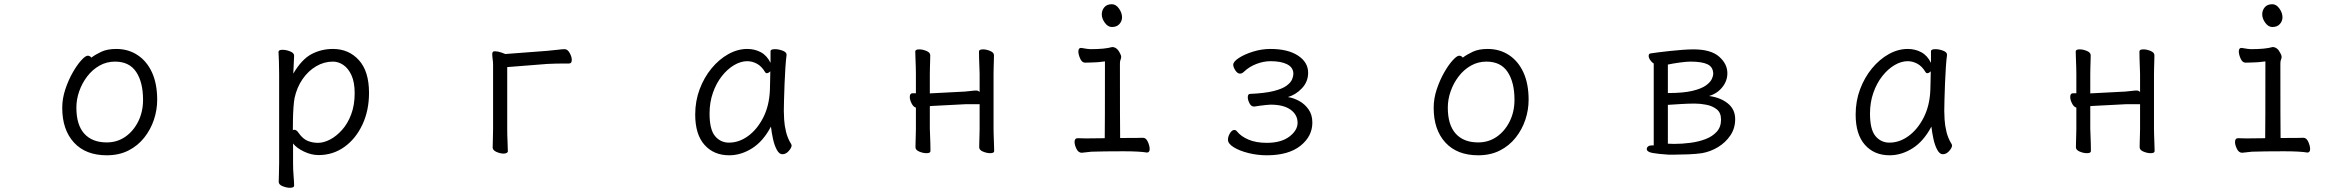

<svg xmlns="http://www.w3.org/2000/svg" viewBox="-20 -718 11040 910"><path d="M413 -445Q433 -460 461 -473Q489 -486 531 -486Q588 -486 632 -457Q676 -428 700.5 -374.5Q725 -321 725 -245Q725 -197 709.5 -150.5Q694 -104 663.5 -65.5Q633 -27 588.5 -4.5Q544 18 486 18Q386 18 330.5 -42.5Q275 -103 275 -207Q275 -251 289.5 -294.5Q304 -338 324.5 -374Q345 -410 365 -432Q385 -454 396 -454Q406 -454 413 -445ZM486 -43Q535 -43 573.5 -69.5Q612 -96 635 -142Q658 -188 658 -245Q658 -328 625.5 -377Q593 -426 525 -426Q485 -426 451.5 -407Q418 -388 393.5 -356Q369 -324 355.5 -285.5Q342 -247 342 -208Q342 -126 379.5 -84.5Q417 -43 486 -43Z M1303 -368Q1303 -399 1302 -427Q1301 -455 1300 -472Q1300 -482 1319 -482Q1336 -482 1355 -474.5Q1374 -467 1374 -454Q1374 -448 1373 -432Q1372 -416 1371.5 -398.5Q1371 -381 1370 -369Q1410 -437 1456.5 -461.5Q1503 -486 1558 -486Q1633 -486 1681 -433Q1729 -380 1729 -278Q1729 -194 1697.5 -127Q1666 -60 1612 -21.5Q1558 17 1490 17Q1455 17 1420 0Q1385 -17 1369 -38V56Q1369 87 1371.5 116Q1374 145 1374 162Q1374 172 1354 172Q1338 172 1319.5 164.5Q1301 157 1301 144Q1301 132 1302 106.5Q1303 81 1303 55ZM1368 -101Q1372 -103 1375 -103Q1386 -103 1396 -87Q1416 -59 1439 -50Q1462 -41 1487 -41Q1514 -41 1544 -56.5Q1574 -72 1601 -102Q1628 -132 1644.5 -176Q1661 -220 1661 -276Q1661 -328 1646 -361Q1631 -394 1607.5 -410Q1584 -426 1558 -426Q1516 -426 1478.5 -404Q1441 -382 1414 -343Q1387 -304 1376 -253Q1373 -237 1371 -209Q1369 -181 1368.5 -152Q1368 -123 1368 -101Z M2317 -380Q2317 -396 2317 -410.5Q2317 -425 2315 -437Q2314 -446 2313.5 -451.5Q2313 -457 2313 -461Q2313 -468 2315.5 -471.5Q2318 -475 2326 -475Q2339 -475 2356.5 -469Q2374 -463 2375 -462L2573 -477Q2596 -479 2621.5 -482Q2647 -485 2656 -485Q2670 -485 2680 -467Q2690 -449 2690 -434Q2690 -417 2677 -417Q2671 -417 2653.5 -417Q2636 -417 2614.5 -416.5Q2593 -416 2574 -415L2384 -400V-107Q2384 -76 2385.5 -47Q2387 -18 2387 -1Q2387 4 2381 7Q2375 10 2367 10Q2351 10 2333 2Q2315 -6 2315 -19Q2315 -31 2316 -56.5Q2317 -82 2317 -108Z M3708 -457Q3705 -435 3702.5 -398.5Q3700 -362 3698.5 -321.5Q3697 -281 3696 -246Q3695 -211 3695 -193Q3695 -179 3696.5 -151.5Q3698 -124 3705.5 -93Q3713 -62 3730 -35Q3732 -31 3732 -29Q3732 -18 3718.5 -2.5Q3705 13 3688 13Q3673 13 3661.5 -8.5Q3650 -30 3643.5 -60.5Q3637 -91 3634 -118Q3597 -48 3544.5 -15Q3492 18 3436 18Q3363 18 3319 -31.5Q3275 -81 3275 -175Q3275 -239 3296 -295Q3317 -351 3352.5 -394Q3388 -437 3432 -461.5Q3476 -486 3522 -486Q3557 -486 3586 -470.5Q3615 -455 3632 -420V-475Q3632 -485 3653 -485Q3670 -485 3689 -478Q3708 -471 3708 -459ZM3631 -380Q3622 -371 3614 -371Q3610 -371 3607 -375Q3590 -404 3567.5 -416Q3545 -428 3522 -428Q3491 -428 3459.5 -409.5Q3428 -391 3401.5 -357.5Q3375 -324 3359 -278.5Q3343 -233 3343 -180Q3343 -104 3369 -73Q3395 -42 3435 -42Q3483 -42 3526 -73.5Q3569 -105 3597.5 -161Q3626 -217 3629 -291Q3630 -305 3630 -330Q3630 -355 3631 -380Z M4623 -224H4554L4400 -216Q4397 -216 4393.5 -215.5Q4390 -215 4387 -215V-108Q4387 -102 4388 -81Q4389 -60 4389.5 -37Q4390 -14 4390 -2Q4390 8 4371 8Q4355 8 4337 0.5Q4319 -7 4319 -20Q4319 -28 4319.5 -46.5Q4320 -65 4320.5 -83Q4321 -101 4321 -108V-208Q4309 -211 4300.5 -228Q4292 -245 4292 -258Q4292 -276 4305 -276H4321V-367Q4321 -377 4320.5 -398Q4320 -419 4319 -441Q4318 -463 4318 -474Q4318 -484 4337 -484Q4353 -484 4371 -476.5Q4389 -469 4389 -456Q4389 -448 4388.5 -431.5Q4388 -415 4387.5 -397Q4387 -379 4387 -367V-275Q4390 -276 4393.5 -276Q4397 -276 4399 -276L4553 -284Q4568 -285 4582.5 -287Q4597 -289 4607 -289Q4616 -289 4623 -282V-367Q4623 -377 4622 -398Q4621 -419 4620.5 -441Q4620 -463 4620 -474Q4620 -484 4639 -484Q4655 -484 4673 -476.5Q4691 -469 4691 -456Q4691 -448 4690.5 -431.5Q4690 -415 4689.5 -397Q4689 -379 4689 -367V-108Q4689 -102 4689.5 -81Q4690 -60 4691 -37Q4692 -14 4692 -2Q4692 8 4673 8Q4657 8 4639 0.5Q4621 -7 4621 -20Q4621 -28 4621.5 -46.5Q4622 -65 4622.5 -83Q4623 -101 4623 -108Z M5250 -590Q5231 -590 5216.5 -610Q5202 -630 5202 -650Q5202 -669 5214 -683.5Q5226 -698 5250 -698Q5269 -698 5283.5 -677.5Q5298 -657 5298 -636Q5298 -618 5285.5 -604Q5273 -590 5250 -590ZM5107 6Q5091 6 5082 -12.5Q5073 -31 5073 -45Q5073 -63 5088 -63L5128 -62L5216 -63Q5217 -110 5217 -427Q5181 -422 5158 -422Q5135 -422 5123 -421Q5108 -421 5099.5 -440.5Q5091 -460 5091 -474Q5091 -491 5104 -491Q5138 -485 5148 -485Q5217 -485 5251 -495Q5274 -495 5288 -466Q5294 -455 5294 -449Q5294 -442 5291 -435.5Q5288 -429 5288 -416Q5288 -129 5289 -64Q5384 -64 5397 -65Q5412 -65 5420.5 -45.5Q5429 -26 5429 -12Q5429 5 5416 5Q5381 -1 5304 -1Q5209 -1 5153 1Z M5923 -213Q5910 -213 5902 -228.5Q5894 -244 5894 -257Q5894 -273 5905 -273Q5975 -276 6016.5 -286.5Q6058 -297 6078 -312Q6098 -327 6104 -342Q6110 -357 6110 -368Q6110 -398 6081 -413Q6052 -428 6002 -428Q5969 -428 5935 -415Q5901 -402 5877 -379Q5867 -369 5857 -369Q5845 -369 5835 -384.5Q5825 -400 5825 -411Q5825 -426 5852 -443.5Q5879 -461 5919.5 -473.5Q5960 -486 6001 -486Q6084 -486 6132 -454.5Q6180 -423 6180 -373Q6180 -331 6151 -300Q6122 -269 6084 -258Q6111 -254 6137.5 -239.5Q6164 -225 6182 -199.5Q6200 -174 6200 -137Q6200 -72 6143.5 -27Q6087 18 5984 18Q5940 18 5897.5 7.5Q5855 -3 5827.5 -20Q5800 -37 5800 -56Q5800 -71 5809.5 -86.5Q5819 -102 5830 -102Q5837 -102 5842 -96Q5862 -71 5898 -56Q5934 -41 5984 -41Q6052 -41 6091 -70.5Q6130 -100 6130 -136Q6130 -174 6097 -198Q6064 -222 6002 -222Q5996 -222 5981.5 -220.5Q5967 -219 5951.5 -217Q5936 -215 5925 -213Z M6913 -445Q6933 -460 6961 -473Q6989 -486 7031 -486Q7088 -486 7132 -457Q7176 -428 7200.5 -374.5Q7225 -321 7225 -245Q7225 -197 7209.5 -150.5Q7194 -104 7163.5 -65.5Q7133 -27 7088.5 -4.5Q7044 18 6986 18Q6886 18 6830.5 -42.5Q6775 -103 6775 -207Q6775 -251 6789.5 -294.5Q6804 -338 6824.5 -374Q6845 -410 6865 -432Q6885 -454 6896 -454Q6906 -454 6913 -445ZM6986 -43Q7035 -43 7073.5 -69.5Q7112 -96 7135 -142Q7158 -188 7158 -245Q7158 -328 7125.5 -377Q7093 -426 7025 -426Q6985 -426 6951.5 -407Q6918 -388 6893.5 -356Q6869 -324 6855.5 -285.5Q6842 -247 6842 -208Q6842 -126 6879.5 -84.5Q6917 -43 6986 -43Z M7888 15Q7840 12 7812.5 7Q7785 2 7785 -12Q7785 -19 7791.5 -24Q7798 -29 7809 -29H7818V-417Q7809 -422 7801.5 -433Q7794 -444 7794 -453Q7794 -464 7804 -465Q7815 -467 7840 -470Q7865 -473 7896 -476.5Q7927 -480 7956.5 -482Q7986 -484 8006 -484Q8089 -484 8128 -449.5Q8167 -415 8167 -371Q8167 -334 8142.5 -304Q8118 -274 8080 -263Q8134 -256 8169 -228Q8204 -200 8204 -153Q8204 -110 8181.5 -76.5Q8159 -43 8123 -21Q8087 1 8046 8Q8019 12 7982.5 13.5Q7946 15 7916 15ZM7885 -277Q7959 -277 8002 -287.5Q8045 -298 8066 -313.5Q8087 -329 8093.5 -344Q8100 -359 8100 -367Q8100 -400 8073.5 -413Q8047 -426 7992 -426Q7973 -426 7940.5 -421.5Q7908 -417 7885 -412ZM8005 -227Q7982 -227 7948 -225Q7914 -223 7885 -221V-37Q7892 -37 7899.5 -36.5Q7907 -36 7915 -36Q7952 -36 7991 -41Q8030 -46 8063 -58.5Q8096 -71 8116.5 -93.5Q8137 -116 8137 -151Q8137 -184 8116.5 -200Q8096 -216 8067.5 -221.5Q8039 -227 8015 -227Z M9208 -457Q9205 -435 9202.5 -398.5Q9200 -362 9198.5 -321.5Q9197 -281 9196 -246Q9195 -211 9195 -193Q9195 -179 9196.5 -151.5Q9198 -124 9205.5 -93Q9213 -62 9230 -35Q9232 -31 9232 -29Q9232 -18 9218.5 -2.5Q9205 13 9188 13Q9173 13 9161.5 -8.5Q9150 -30 9143.5 -60.5Q9137 -91 9134 -118Q9097 -48 9044.5 -15Q8992 18 8936 18Q8863 18 8819 -31.5Q8775 -81 8775 -175Q8775 -239 8796 -295Q8817 -351 8852.5 -394Q8888 -437 8932 -461.5Q8976 -486 9022 -486Q9057 -486 9086 -470.5Q9115 -455 9132 -420V-475Q9132 -485 9153 -485Q9170 -485 9189 -478Q9208 -471 9208 -459ZM9131 -380Q9122 -371 9114 -371Q9110 -371 9107 -375Q9090 -404 9067.5 -416Q9045 -428 9022 -428Q8991 -428 8959.5 -409.5Q8928 -391 8901.5 -357.5Q8875 -324 8859 -278.5Q8843 -233 8843 -180Q8843 -104 8869 -73Q8895 -42 8935 -42Q8983 -42 9026 -73.5Q9069 -105 9097.5 -161Q9126 -217 9129 -291Q9130 -305 9130 -330Q9130 -355 9131 -380Z M10123 -224H10054L9900 -216Q9897 -216 9893.5 -215.5Q9890 -215 9887 -215V-108Q9887 -102 9888 -81Q9889 -60 9889.5 -37Q9890 -14 9890 -2Q9890 8 9871 8Q9855 8 9837 0.5Q9819 -7 9819 -20Q9819 -28 9819.5 -46.5Q9820 -65 9820.5 -83Q9821 -101 9821 -108V-208Q9809 -211 9800.5 -228Q9792 -245 9792 -258Q9792 -276 9805 -276H9821V-367Q9821 -377 9820.5 -398Q9820 -419 9819 -441Q9818 -463 9818 -474Q9818 -484 9837 -484Q9853 -484 9871 -476.5Q9889 -469 9889 -456Q9889 -448 9888.5 -431.5Q9888 -415 9887.5 -397Q9887 -379 9887 -367V-275Q9890 -276 9893.5 -276Q9897 -276 9899 -276L10053 -284Q10068 -285 10082.5 -287Q10097 -289 10107 -289Q10116 -289 10123 -282V-367Q10123 -377 10122 -398Q10121 -419 10120.5 -441Q10120 -463 10120 -474Q10120 -484 10139 -484Q10155 -484 10173 -476.5Q10191 -469 10191 -456Q10191 -448 10190.5 -431.5Q10190 -415 10189.5 -397Q10189 -379 10189 -367V-108Q10189 -102 10189.5 -81Q10190 -60 10191 -37Q10192 -14 10192 -2Q10192 8 10173 8Q10157 8 10139 0.5Q10121 -7 10121 -20Q10121 -28 10121.5 -46.5Q10122 -65 10122.5 -83Q10123 -101 10123 -108Z M10750 -590Q10731 -590 10716.5 -610Q10702 -630 10702 -650Q10702 -669 10714 -683.5Q10726 -698 10750 -698Q10769 -698 10783.5 -677.5Q10798 -657 10798 -636Q10798 -618 10785.5 -604Q10773 -590 10750 -590ZM10607 6Q10591 6 10582 -12.5Q10573 -31 10573 -45Q10573 -63 10588 -63L10628 -62L10716 -63Q10717 -110 10717 -427Q10681 -422 10658 -422Q10635 -422 10623 -421Q10608 -421 10599.5 -440.5Q10591 -460 10591 -474Q10591 -491 10604 -491Q10638 -485 10648 -485Q10717 -485 10751 -495Q10774 -495 10788 -466Q10794 -455 10794 -449Q10794 -442 10791 -435.5Q10788 -429 10788 -416Q10788 -129 10789 -64Q10884 -64 10897 -65Q10912 -65 10920.5 -45.5Q10929 -26 10929 -12Q10929 5 10916 5Q10881 -1 10804 -1Q10709 -1 10653 1Z"/></svg>

Font: Moon Stars Kai HW
Style: Regular
Weight: 400
Designer: GuiWonder
Version: Version 1.101